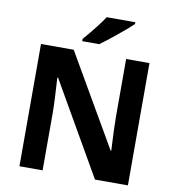

<svg xmlns="http://www.w3.org/2000/svg" viewBox="-98 -1018 1009 1104"><g transform="rotate(10 406.5 -465.5)"><path d="M723.1 0H530.8L220.2 -540H215.8Q225.1 -397 225.1 -335.9V0H89.8V-713.9H280.8L590.8 -179.2H594.2Q586.9 -318.4 586.9 -376V-713.9H723.1ZM320.3 -771V-784.2Q404.3 -881.8 435.1 -931.2H602.1V-920.9Q576.7 -895.5 515.4 -845.5Q454.1 -795.4 419.4 -771Z"/></g></svg>

Font: NotoSans-Bold
Style: Bold
Weight: 700
Designer: Monotype Design team
Foundry: Monotype Imaging Inc.
Version: Version 1.04